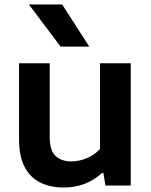

<svg xmlns="http://www.w3.org/2000/svg" viewBox="-20 -828 674 857"><path d="M265 9Q206.5 9 161.2 -12.5Q116 -34 90.5 -81.8Q65 -129.5 65 -207.5V-545.5H202V-215.5Q202 -155 228.5 -131.2Q255 -107.5 298.5 -107.5Q332 -107.5 366.8 -121.5Q401.5 -135.5 426.5 -163.5V-545.5H563.5V0H450.5L441.5 -56H435.5Q364.5 9 265 9ZM250.5 -620 109 -808H257.5L378.5 -620Z"/></svg>

Font: Encode Sans SmExp SmBold
Style: Regular
Weight: 600
Width: 6
Designer: Multiple Designers
Foundry: Impallari Type
Version: Version 3.002; ttfautohint (v1.8.3) -l 8 -r 50 -G 200 -x 14 